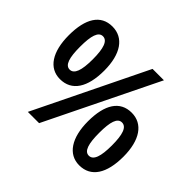

<svg xmlns="http://www.w3.org/2000/svg" viewBox="-167 -936 1156 1156"><g transform="rotate(45 411.0 -357.5)"><path d="M185 -724C86 -724 36 -643 36 -501C36 -360 91 -276 185 -276C286 -276 338 -359 338 -501C338 -642 281 -724 185 -724ZM633 -714H536L188 0H284ZM186 -642C224 -642 241 -594 241 -500C241 -406 224 -358 186 -358C148 -358 133 -407 133 -500C133 -593 148 -642 186 -642ZM634 -439C535 -439 484 -359 484 -216C484 -76 540 9 634 9C734 9 786 -74 786 -216C786 -357 729 -439 634 -439ZM634 -356C673 -356 689 -307 689 -215C689 -123 673 -73 634 -73C596 -73 581 -122 581 -215C581 -308 596 -356 634 -356Z"/></g></svg>

Font: Noto Sans Thai Looped SemiCondensed SemiBold
Style: Regular
Weight: 600
Width: 4
Designer: Sasikarn Vongin, Ben Mitchell
Foundry: The Fontpad Ltd
Version: Version 1.001